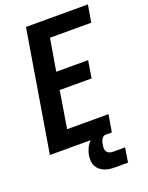

<svg xmlns="http://www.w3.org/2000/svg" viewBox="-169 -819 846 1098"><g transform="rotate(-20 254.0 -270.5)"><path d="M9 0 131 -735H508L490 -630H239L206 -435H400L383 -330H189L152 -105H404L386 0ZM339 194Q321 194 304.5 192Q288 190 273 184Q258 178 245.5 168Q233 158 225.5 144Q218 130 217 113Q216 96 218 79Q222 56 233 33.5Q244 11 263 -5Q282 -21 305.5 -27.5Q329 -34 351 -34L346 0Q338 0 331.5 6.5Q325 13 321.5 20Q318 27 316 35Q314 43 313 51Q311 61 311.5 71.5Q312 82 317.5 90Q323 98 333 102Q343 106 353 106H428L414 194Z"/></g></svg>

Font: Iosevka Curly XBdObl
Style: Regular
Weight: 800
Italic angle: -9°
Monospace: yes
Designer: Belleve Invis
Foundry: Belleve Invis
Version: Version 11.1.0; ttfautohint (v1.8.3)